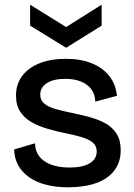

<svg xmlns="http://www.w3.org/2000/svg" viewBox="-20 -783 570 816"><path d="M270 13Q217 13 175 2Q133 -9 103.5 -30Q74 -51 57.5 -80.5Q41 -110 40 -148L129 -174Q129 -142 146.5 -119Q164 -96 197 -83.5Q230 -71 277 -71Q331 -71 361 -89Q391 -107 391 -139Q391 -163 374.5 -177Q358 -191 328 -200Q298 -209 257 -217Q219 -225 182.5 -235.5Q146 -246 115.5 -263Q85 -280 66.5 -307.5Q48 -335 48 -377Q48 -424 73.5 -459Q99 -494 146.5 -513.5Q194 -533 260 -533Q323 -533 370 -514Q417 -495 444.5 -460Q472 -425 477 -376L385 -351Q384 -383 367.5 -404.5Q351 -426 323 -437Q295 -448 257 -448Q208 -448 179.5 -430Q151 -412 151 -381Q151 -357 168.5 -342.5Q186 -328 216.5 -319.5Q247 -311 286 -303Q325 -295 362 -285Q399 -275 428.5 -258.5Q458 -242 475.5 -214.5Q493 -187 493 -145Q493 -94 466 -58.5Q439 -23 389 -5Q339 13 270 13ZM108 -763 261 -668 412 -763V-674L261 -580L108 -674Z"/></svg>

Font: Bricolage Grotesque 24pt Medium
Style: Regular
Weight: 500
Designer: Mathieu Triay
Foundry: Atelier Triay
Version: Version 1.001;gftools[0.9.33.dev8+g029e19f]